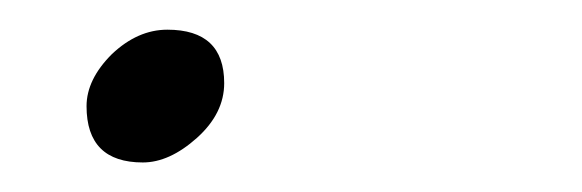

<svg xmlns="http://www.w3.org/2000/svg" viewBox="-20 -109 394 130"><path d="M76.7 1Q38.6 1 38.6 -37.1Q38.6 -55.2 55.7 -72.3Q73.2 -88.9 93.3 -88.9Q131.8 -88.9 131.8 -52.7Q131.8 -32.2 113.3 -15.6Q94.7 1 76.7 1Z"/></svg>

Font: PinyonScript
Style: Regular
Weight: 400
Designer: Nicole Fally
Foundry: Nicole Fally
Version: Version 1.005